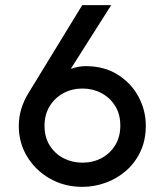

<svg xmlns="http://www.w3.org/2000/svg" viewBox="-20 -717 615 746"><path d="M300.5 9Q230 9 174 -23Q118 -55 85.5 -108.5Q53 -162 53 -227.5Q53 -294.5 91 -356L299.5 -697H412L255 -449.5Q285 -460 313.5 -460Q384.5 -460 437 -427.2Q489.5 -394.5 518 -341.5Q546.5 -288.5 546.5 -228.5Q546.5 -172 525.5 -127.8Q504.5 -83.5 469.2 -53Q434 -22.5 390 -6.8Q346 9 300.5 9ZM300.5 -85Q341.5 -85 375 -103Q408.5 -121 428 -153.5Q447.5 -186 447.5 -229Q447.5 -273.5 427.2 -305.8Q407 -338 373.5 -355.5Q340 -373 300.5 -373Q259.5 -373 226 -354.8Q192.5 -336.5 172.8 -304Q153 -271.5 153 -228.5Q153 -184 173.2 -151.8Q193.5 -119.5 227 -102.2Q260.5 -85 300.5 -85Z"/></svg>

Font: Acari Sans Neue SemiBold
Style: Regular
Weight: 600
Designer: Alfredo Marco Pradil (font), Cristiano Sobral (main changes)
Foundry: Hanken Design Co. (font), Cristiano Sobral (main changes)
Version: Version 2.459;March 19, 2022;FontCreator 14.0.0.2808 64-bit;